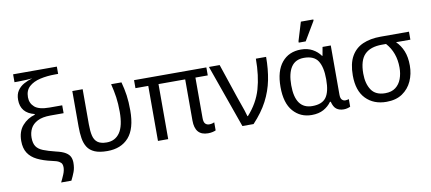

<svg xmlns="http://www.w3.org/2000/svg" viewBox="-82 -1091 3608 1608"><g transform="rotate(-10 1722.0 -287.0)"><path d="M324 202Q340 170 353 138.5Q366 107 366 79Q366 64 361 52Q356 40 338.5 29.5Q321 19 281 11Q208 -5 157.5 -30Q107 -55 81 -95.5Q55 -136 55 -198Q55 -279 98.5 -328.5Q142 -378 205 -395V-401Q89 -430 89 -542Q89 -589 109.5 -619.5Q130 -650 163.5 -669Q197 -688 237 -699Q218 -697 184 -695Q150 -693 116 -693H85V-760H457V-698H431Q362 -698 303.5 -684.5Q245 -671 209.5 -639Q174 -607 174 -549Q174 -498 211 -465.5Q248 -433 337 -433H445V-366H334Q264 -366 222.5 -344.5Q181 -323 163 -288Q145 -253 145 -210Q145 -163 163 -136Q181 -109 221 -93Q261 -77 326 -61Q379 -49 406.5 -32Q434 -15 444 7Q454 29 454 56Q454 100 441.5 133.5Q429 167 411 202Z M752 10Q685 10 644.5 -7.5Q604 -25 583.5 -57.5Q563 -90 556 -134.5Q549 -179 549 -233V-536H637V-236Q637 -179 646 -140.5Q655 -102 681.5 -82Q708 -62 759 -62Q831 -62 870.5 -119Q910 -176 910 -296Q910 -366 902 -421Q894 -476 879 -536H967Q983 -477 991 -421.5Q999 -366 999 -292Q999 -137 934 -63.5Q869 10 752 10Z M1608 10Q1497 10 1497 -118V-468H1270V0H1183V-468H1074V-536H1689V-468H1584V-124Q1584 -89 1597 -75.5Q1610 -62 1630 -62Q1644 -62 1655.5 -65Q1667 -68 1674 -72V-3Q1666 1 1648.5 5.5Q1631 10 1608 10Z M1901 0 1711 -536H1802L1899 -247Q1907 -223 1919 -190Q1931 -157 1941.5 -125.5Q1952 -94 1957 -74H1961Q2046 -168 2078 -279.5Q2110 -391 2110 -536H2197Q2197 -431 2179 -340.5Q2161 -250 2117.5 -166.5Q2074 -83 1996 0Z M2490 10Q2394 10 2333 -59.5Q2272 -129 2272 -266Q2272 -402 2331.5 -474Q2391 -546 2494 -546Q2550 -546 2592 -523Q2634 -500 2660 -463H2664L2677 -536H2747V-118Q2747 -87 2759 -74.5Q2771 -62 2788 -62Q2796 -62 2805 -64Q2814 -66 2818 -67V-3Q2811 1 2795 5.5Q2779 10 2762 10Q2725 10 2700.5 -8Q2676 -26 2665 -72H2658Q2633 -36 2591.5 -13Q2550 10 2490 10ZM2508 -63Q2591 -63 2625.5 -110.5Q2660 -158 2660 -261V-267Q2660 -367 2626.5 -420Q2593 -473 2507 -473Q2434 -473 2398.5 -419.5Q2363 -366 2363 -265Q2363 -63 2508 -63ZM2487 -606V-618L2535 -776H2641V-766L2546 -606Z M3126 10Q3017 10 2951 -58Q2885 -126 2885 -256Q2885 -357 2920 -418.5Q2955 -480 3019 -508Q3083 -536 3170 -536H3412V-468H3290Q3328 -431 3349 -379.5Q3370 -328 3370 -256Q3370 -184 3342.5 -123.5Q3315 -63 3261 -26.5Q3207 10 3126 10ZM3128 -63Q3182 -63 3216 -89Q3250 -115 3266 -158.5Q3282 -202 3282 -254Q3282 -382 3205 -468H3170Q3072 -468 3023 -418.5Q2974 -369 2974 -256Q2974 -171 3010 -117Q3046 -63 3128 -63Z"/></g></svg>

Font: Noto Sans
Style: Regular
Weight: 400
Designer: Monotype Design Team
Foundry: Monotype Imaging Inc.
Version: Version 2.007